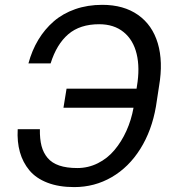

<svg xmlns="http://www.w3.org/2000/svg" viewBox="-20 -757 710 787"><path d="M52.6 -227.3H143.5Q142.8 -187.5 150.2 -158.9Q157.7 -130.3 175.2 -109.6Q192.8 -88.8 223 -78.5Q253.2 -68.2 296.9 -68.2Q341.6 -68.2 381 -87.9Q420.5 -107.6 449.2 -141.9Q478 -176.1 498 -220.3Q518.1 -264.6 527.3 -315.3H240.1L252.8 -393.5H539.8L541.2 -403.4Q554 -478.7 540.1 -536Q526.3 -593.4 486.7 -625.5Q447.1 -657.7 386.4 -657.7Q307.9 -657.7 259.9 -616.7Q212 -575.6 187.5 -497.2H96.6Q110.8 -550.1 136.9 -593.6Q163 -637.1 200.3 -669.4Q237.6 -701.7 288.4 -719.5Q339.1 -737.2 399.1 -737.2Q486.9 -737.2 545.6 -696Q604.4 -654.8 626.8 -579.5Q649.1 -504.3 632.1 -404.8L619.3 -321Q602.3 -221.9 555.2 -146.8Q508.2 -71.7 438 -30.9Q367.9 9.9 284.1 9.9Q220.9 9.9 174.2 -8.2Q127.5 -26.3 100.5 -58.8Q73.5 -91.3 61.6 -133.5Q49.7 -175.8 52.6 -227.3Z"/></svg>

Font: Karasuma Gothic
Style: Italic
Weight: 400
Italic angle: -9.39999°
Designer: Rasmus Andersson / Ryoko Nishizuka
Foundry: Genbu
Version: Version 1.00